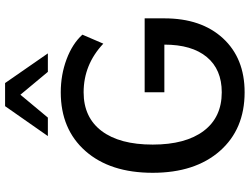

<svg xmlns="http://www.w3.org/2000/svg" viewBox="-136 -856 1002 771"><g transform="rotate(-90 365.5 -471.0)"><path d="M379.9 -636.7Q279.3 -636.7 224.6 -564.5Q169.9 -492.2 169.9 -359.4Q169.9 -227.5 224.6 -154.8Q279.3 -82 379.9 -82Q471.7 -82 521.5 -142.1Q571.3 -202.1 571.3 -312.5H379.9V-391.6H676.8V-312.5Q676.8 -164.1 596.7 -77.1Q516.6 9.8 379.9 9.8Q231.4 9.8 144 -89.8Q56.6 -189.5 56.6 -359.4Q56.6 -530.3 144 -629.4Q231.4 -728.5 379.9 -728.5Q450.2 -728.5 512.7 -705.1Q575.2 -681.6 611.3 -641.6L575.2 -557.6Q491.2 -636.7 379.9 -636.7ZM204.1 -780.3 324.2 -952.1H417L536.1 -780.3H461.9L370.1 -890.6L278.3 -780.3Z"/></g></svg>

Font: Min Sans Medium
Style: Regular
Weight: 500
Designer: Jinseong-Kim, NotoSansCJK, Nunito
Foundry: Jinseong-Kim
Version: Version 1.400;Glyphs 3.1.2 (3151)